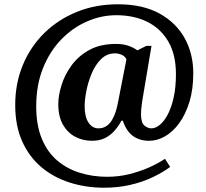

<svg xmlns="http://www.w3.org/2000/svg" viewBox="-20 -734 961 896"><path d="M466 142Q381 142 305.5 118Q230 94 173 46Q116 -2 83.5 -74.5Q51 -147 51 -244Q51 -345 86.5 -430.5Q122 -516 186.5 -579.5Q251 -643 338.5 -678.5Q426 -714 530 -714Q646 -714 724 -671Q802 -628 842 -555.5Q882 -483 882 -392Q882 -317 864 -258.5Q846 -200 816.5 -159.5Q787 -119 750.5 -98Q714 -77 676 -77Q632 -77 601 -99Q570 -121 553 -171H547Q533 -145 514 -123.5Q495 -102 469.5 -89.5Q444 -77 409 -77Q367 -77 331.5 -95.5Q296 -114 274 -152Q252 -190 252 -248Q252 -288 267 -336.5Q282 -385 314 -429Q346 -473 397 -501Q448 -529 521 -529Q556 -529 580.5 -520Q605 -511 621 -499L663 -520H687L645 -270Q644 -262 642 -249Q640 -236 639 -223Q638 -210 638 -202Q638 -161 654 -148Q670 -135 686 -135Q706 -135 726 -151.5Q746 -168 763 -200Q780 -232 790.5 -279.5Q801 -327 801 -388Q801 -480 765 -541Q729 -602 666.5 -632.5Q604 -663 523 -663Q452 -663 385 -633.5Q318 -604 265 -549Q212 -494 180.5 -415.5Q149 -337 149 -238Q149 -150 175 -87Q201 -24 247 15Q293 54 353 72.5Q413 91 480 91Q534 91 584 78.5Q634 66 676.5 47Q719 28 750 7L774 45Q739 71 691.5 93.5Q644 116 587 129Q530 142 466 142ZM439 -135Q460 -135 475.5 -145Q491 -155 501.5 -172Q512 -189 519 -210Q526 -231 530 -253L570 -457Q564 -471 548.5 -478Q533 -485 517 -485Q479 -485 452 -458.5Q425 -432 408 -391.5Q391 -351 383 -309.5Q375 -268 375 -238Q375 -189 393 -162Q411 -135 439 -135Z"/></svg>

Font: Noto Serif Armenian
Style: Bold
Weight: 700
Version: Version 2.007